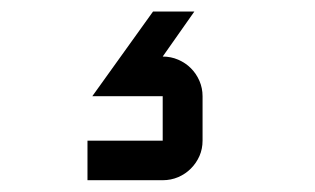

<svg xmlns="http://www.w3.org/2000/svg" viewBox="-20 -52 540 329"><path d="M138.2 112.8 242.2 -32.2H313L258.8 44.9Q272.9 44.9 285.4 50.3Q297.9 55.7 307.1 64.9Q316.4 74.2 321.8 86.7Q327.1 99.1 327.1 112.8V189Q327.1 203.1 321.8 215.3Q316.4 227.5 307.1 236.8Q297.9 246.1 285.4 251.5Q272.9 256.8 258.8 256.8H129.9V189H258.8V112.8Z"/></svg>

Font: Aldrich
Style: Regular
Weight: 400
Designer: Matthew Desmond
Foundry: Matthew Desmond
Version: Version 1.002 2011